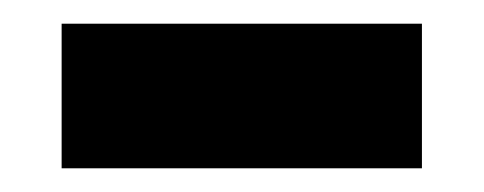

<svg xmlns="http://www.w3.org/2000/svg" viewBox="-20 -367 408 162"><path d="M336 -225V-347H32V-225Z"/></svg>

Font: Gantari ExtraBold
Style: Regular
Weight: 800
Designer: Anugrah Pasau
Foundry: Lafontype
Version: Version 1.000